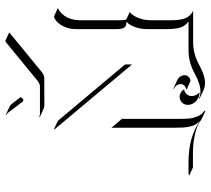

<svg xmlns="http://www.w3.org/2000/svg" viewBox="-54 -650 763 694"><g transform="rotate(-90 327.0 -302.5)"><path d="M250.7 -540 251.7 -541.7Q257.6 -539.1 263.7 -539.1H361.3Q372.3 -539.1 383.8 -548.8L522 -662.1L527.3 -664.1L557.4 -650.1L414.8 -533Q403.3 -523.4 391.6 -523.4L293.7 -523.2Q287.1 -523.2 280.8 -526.1ZM258.8 -660.9 260 -662.4 290 -648.4Q295.2 -646 299.6 -640.1L322.3 -610.6L323.7 -609.1L316.4 -599.6H308.6L268.1 -653.1Q263.9 -658.7 258.8 -660.9ZM39.1 0 46.9 -2H91.3Q177 -2 237.8 38.8Q229.5 31.2 224.2 22.2Q219 13.2 216.7 1.3Q214.4 -10.5 213.6 -21.2Q212.9 -32 212.9 -48.8V-280.8L245.8 -241.5L244.9 -239.5V-34.9Q244.9 -23.4 245.1 -16Q245.4 -8.5 246.3 1.1Q247.3 10.7 249.3 17.6Q251.2 24.4 254.4 31.7Q257.6 39.1 262.7 45Q267.8 51 274.7 56.2L272.7 58.8L243.2 44.9Q232.9 37.4 221.4 31.2Q176.3 13.9 121.3 13.9H69.1ZM207 -486.3 208 -488.3 238 -474.1 439.5 -233.9 441.4 -231.4V-206.5ZM295.4 -5.1Q295.4 -17.1 304 -25.6Q312.5 -34.2 324.2 -34.2Q332.3 -34.2 340.2 -29.8Q348.1 -25.4 351.3 -17.6H349.1Q339.6 -15.6 333.5 -8.2Q327.4 -0.7 327.4 8.8Q327.4 24.2 338.6 35.9L339.8 38.1Q321.3 37.1 308.3 24.5Q295.4 12 295.4 -5.1ZM317.4 37.4 318.4 35.6Q329.8 41 342.8 41Q357.2 41 371.1 36.6Q385 32.2 397.2 25.9Q409.4 19.5 422.6 13.2Q435.8 6.8 454.1 2.4Q472.4 -2 493.2 -2Q587.2 -2 597.4 -2Q590.1 -6.6 584.7 -13.5Q579.3 -20.5 576.4 -27.6Q573.5 -34.7 571.9 -44.1Q570.3 -53.5 569.8 -60.9Q569.3 -68.4 569.3 -78.1V-152.3Q569.3 -174.8 576.5 -194.9Q583.7 -215.1 595.7 -226.6Q588.4 -226.8 584.1 -227.9Q579.8 -229 576.2 -232.7Q572.5 -236.3 570.9 -243.9Q569.3 -251.5 569.3 -263.7V-410.2Q569.3 -433.6 579.3 -454.3Q589.4 -475.1 607.4 -486.3L615.2 -488.3L645.3 -474.4Q633.8 -469 625 -459.8Q616.2 -450.7 611.2 -439.9Q606.2 -429.2 603.8 -418.1Q601.3 -407 601.3 -396V-249.8Q601.3 -234.6 603.8 -227.1L630.9 -214.6Q617.9 -204.3 609.6 -183.2Q601.3 -162.1 601.3 -138.2V-64Q601.3 -29.5 609.5 -11.6Q617.7 6.3 635.7 14.6H523.4Q502.9 14.6 484.7 19Q466.6 23.4 453.2 29.8Q439.9 36.1 427.7 42.5Q415.5 48.8 401.5 53.2Q387.5 57.6 373 57.6Q360.6 57.6 347.4 51.5ZM351.1 -9 353 -11.2Q361.1 -12.2 365.8 -17.9Q370.6 -23.7 370.6 -30Q370.6 -38.3 365.6 -45.2Q360.6 -52 352.3 -55.7L354 -56.9L384.3 -43Q392.6 -39.1 397.6 -31.9Q402.6 -24.7 402.6 -16.1Q402.6 -7.6 396.4 -1.3Q390.1 4.9 381.1 4.9Z"/></g></svg>

Font: AgreloyOut1
Style: Medium
Weight: 400
Designer: gluk
Foundry: gluk
Version: Version 0.27